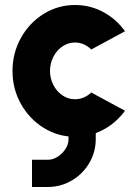

<svg xmlns="http://www.w3.org/2000/svg" viewBox="-20 -534 550 768"><path d="M480 -91Q444.5 -42.5 392.5 -14.8Q340.5 13 280 13Q212 13 154.8 -22.5Q97.5 -58 63.8 -118.2Q30 -178.5 30 -250Q30 -322 63.8 -382.5Q97.5 -443 154.8 -478.5Q212 -514 280 -514Q340.5 -514 392.8 -486Q445 -458 480 -409L345 -336Q331.5 -349.5 314.8 -356.8Q298 -364 280 -364Q252.5 -364 229.5 -348.2Q206.5 -332.5 193.2 -306.2Q180 -280 180 -250Q180 -220.5 193.2 -194.5Q206.5 -168.5 229.5 -152.8Q252.5 -137 280 -137Q298 -137 314.8 -144Q331.5 -151 345 -164ZM108 105H172Q191.5 105 210.5 93Q229.5 81 241.8 62Q254 43 254 24V-40H363V22Q363 74 337 118.2Q311 162.5 266.8 188.2Q222.5 214 170 214H108Z"/></svg>

Font: Urbanist
Style: Regular
Weight: 400
Designer: Corey Hu
Foundry: Corey Hu
Version: Version 1.2; befe77262ef67d88f1d94aa3d2e49ef1327b4483